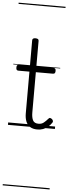

<svg xmlns="http://www.w3.org/2000/svg" viewBox="-87 -1046 561 1581"><g transform="rotate(5 194.0 -255.0)"><path d="M244 17Q208 17 184.5 2.5Q161 -12 149.5 -40Q138 -68 138 -107V-452H47Q36 -452 32 -458Q28 -464 28 -476Q28 -489 32 -494.5Q36 -500 47 -500H138V-711Q138 -721 144.5 -725.5Q151 -730 164 -730Q177 -730 184 -725.5Q191 -721 191 -711V-500H332Q343 -500 347.5 -494.5Q352 -489 352 -476Q352 -464 347.5 -458Q343 -452 332 -452H191V-119Q191 -78 203 -54.5Q215 -31 250 -31Q275 -31 292.5 -45Q310 -59 327 -79Q334 -88 341.5 -86.5Q349 -85 357 -79Q364 -72 366 -64.5Q368 -57 363 -50Q349 -29 331 -14Q313 1 291 9Q269 17 244 17ZM0 490H388V500H0ZM0 -20H388V0H0ZM0 -505H388V-500H0ZM0 -1010H388V-1000H0Z"/></g></svg>

Font: Playwrite ES Guides
Style: Regular
Weight: 400
Designer: Veronika Burian, José Scaglione
Foundry: TypeTogether
Version: Version 1.003